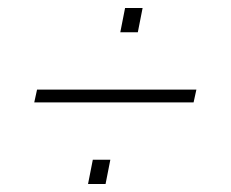

<svg xmlns="http://www.w3.org/2000/svg" viewBox="-20 -494 580 482"><path d="M66 -237 73 -269H473L466 -237ZM201 -32 213 -93H257L245 -32ZM282 -413 294 -474H338L326 -413Z"/></svg>

Font: Saira Thin
Style: Italic
Weight: 100
Italic angle: -12°
Designer: Hector Gatti with collaboration of the Omnibus-Type team
Foundry: Omnibus-Type
Version: Version 1.101